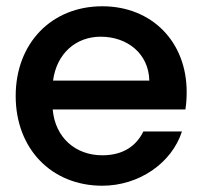

<svg xmlns="http://www.w3.org/2000/svg" viewBox="-20 -582 645 612"><path d="M456 -325H149C161 -413 223 -465 301 -465C386 -465 454 -411 456 -325ZM30 -276C30 -108 144 10 306 10C422 10 527 -61 560 -163H437C416 -120 376 -87 306 -87C222 -87 156 -142 148 -233H571C574 -252 575 -270 575 -289C575 -449 464 -562 306 -562C144 -562 30 -444 30 -276Z"/></svg>

Font: Malmofest Medium
Style: Regular
Weight: 500
Designer: Jonny Pinhorn (Poppins), Kolossal
Version: Version 1.004;Glyphs 3.1.2 (3151)